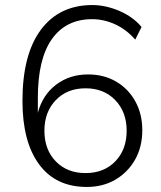

<svg xmlns="http://www.w3.org/2000/svg" viewBox="-20 -733 640 761"><path d="M324 8Q201 8 135 -81.5Q69 -171 69 -333Q69 -517 142 -615Q215 -713 346 -713Q399 -713 453.5 -689.5Q508 -666 541 -626L516 -576Q480 -617 435.5 -637Q391 -657 345 -657Q242 -657 186 -578.5Q130 -500 130 -345V-286Q149 -357 202.5 -397.5Q256 -438 329 -438Q392 -438 440.5 -409.5Q489 -381 516.5 -331Q544 -281 544 -217Q544 -151 515.5 -100.5Q487 -50 437.5 -21Q388 8 324 8ZM319 -47Q392 -47 437 -93.5Q482 -140 482 -215Q482 -289 437 -336Q392 -383 319 -383Q246 -383 201 -336Q156 -289 156 -215Q156 -140 201 -93.5Q246 -47 319 -47Z"/></svg>

Font: Nunito Sans Light
Style: Regular
Weight: 300
Designer: Vernon Adams
Foundry: Vernon Adams
Version: Version 3.101; ttfautohint (v1.8.4.7-5d5b);gftools[0.9.27]